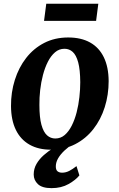

<svg xmlns="http://www.w3.org/2000/svg" viewBox="-20 -762 618 994"><path d="M333 -568Q400 -568 446.5 -542Q493 -516 517.5 -465.5Q542 -415 542.5 -342.5Q542.5 -271 522.2 -207Q502 -143 463.2 -93.5Q424.5 -44 369.2 -15.5Q314 13 244 13Q179 13 132.8 -13.2Q86.5 -39.5 62 -89.8Q37.5 -140 37 -212.5Q36.5 -284 56.8 -348.2Q77 -412.5 115.5 -462Q154 -511.5 209 -539.8Q264 -568 333 -568ZM314 -509.5Q286 -509.5 264.8 -491.2Q243.5 -473 228 -442.5Q212.5 -412 202.5 -374Q192.5 -336 188 -295.8Q183.5 -255.5 184 -218.5Q184 -154 194.5 -116Q205 -78 223.5 -61.5Q242 -45 266.5 -45Q294 -45 315 -63Q336 -81 351.5 -111.8Q367 -142.5 376.8 -180.5Q386.5 -218.5 391 -259Q395.5 -299.5 395.5 -336.5Q395 -401.5 384.8 -439.2Q374.5 -477 356.5 -493.2Q338.5 -509.5 314 -509.5ZM247 212Q198 212 176.2 191.2Q154.5 170.5 154.5 141.5Q154.5 111.5 169 86.5Q183.5 61.5 206.8 41Q230 20.5 257 4Q284 -12.5 309 -25.5L335 -35.5L364.5 -22Q335.5 -3 314 17.2Q292.5 37.5 281 57.5Q269.5 77.5 269 97.5Q268.5 117 277.5 124.5Q286.5 132 301.5 132Q320.5 132 338.5 122.8Q356.5 113.5 376 98L391 146Q372.5 169.5 335 190.8Q297.5 212 247 212ZM219.5 -742.5H489L477.5 -654H208Z"/></svg>

Font: Merriweather 20pt
Style: Bold Italic
Weight: 700
Italic angle: -7.8°
Version: Version 2.101